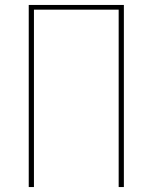

<svg xmlns="http://www.w3.org/2000/svg" viewBox="-20 -755 616 775"><path d="M96 0H117V-716H459V0H480V-735H96Z"/></svg>

Font: Iosevka Sparkle Thin
Style: Regular
Weight: 100
Designer: Belleve Invis
Foundry: Belleve Invis
Version: Version 4.5.0; ttfautohint (v1.8.3)